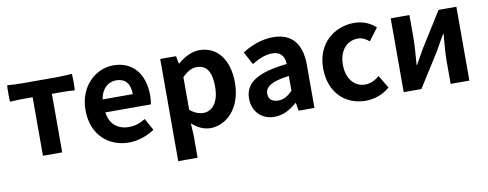

<svg xmlns="http://www.w3.org/2000/svg" viewBox="-65 -896 3644 1434"><g transform="rotate(-10 1757.0 -179.5)"><path d="M201 -222V0H347V-444H433C463 -444 498 -442 519 -440C523 -444 523 -560 519 -565C479 -562 439 -560 397 -560H274H152C110 -560 60 -562 30 -565C26 -560 26 -444 30 -440C58 -442 86 -444 115 -444H201Z M974 -238H1061C1065 -252 1068 -279 1068 -306C1068 -462 988 -574 834 -574C701 -574 573 -461 573 -280C573 -95 695 14 852 14C921 14 992 -10 1047 -48L997 -138C956 -113 917 -100 872 -100C788 -100 728 -147 716 -238H888ZM757 -429C779 -450 807 -460 836 -460C909 -460 942 -412 942 -337H827H713C719 -378 735 -408 757 -429Z M1189 -172V215H1262H1336V44L1331 -47C1373 -8 1421 14 1470 14C1593 14 1708 -97 1708 -289C1708 -461 1625 -574 1488 -574C1427 -574 1370 -542 1323 -502H1320L1309 -560H1189ZM1522 -151C1501 -122 1471 -107 1438 -107C1407 -107 1372 -118 1336 -149V-272V-396C1374 -434 1408 -453 1446 -453C1523 -453 1557 -394 1557 -287C1557 -226 1544 -181 1522 -151Z M2260 -245V-327C2260 -489 2187 -574 2045 -574C1957 -574 1877 -540 1812 -500L1864 -402C1916 -433 1966 -456 2018 -456C2087 -456 2111 -414 2113 -359C1888 -335 1791 -272 1791 -153C1791 -57 1856 14 1956 14C2021 14 2077 -17 2125 -60H2130L2140 0H2260V-163ZM2027 -252C2051 -259 2079 -264 2113 -268V-156C2078 -121 2047 -101 2005 -101C1962 -101 1931 -120 1931 -164C1931 -190 1942 -212 1971 -229C1985 -238 2004 -246 2027 -252Z M2454 -63C2503 -13 2571 14 2648 14C2710 14 2778 -7 2831 -54L2773 -151C2742 -125 2705 -106 2664 -106C2583 -106 2525 -174 2525 -280C2525 -385 2583 -454 2669 -454C2700 -454 2726 -441 2754 -418L2824 -511C2783 -548 2730 -574 2661 -574C2585 -574 2514 -547 2461 -497C2409 -447 2375 -373 2375 -280C2375 -187 2405 -114 2454 -63Z M3435 -280V-560H3300L3137 -300C3119 -268 3089 -216 3070 -182H3067C3072 -252 3079 -327 3079 -383V-560H2937V0H3071L3235 -259C3253 -291 3282 -344 3302 -377H3306C3300 -307 3293 -233 3293 -176V0H3364H3435Z"/></g></svg>

Font: GenSekiGothic2 TW B
Style: Regular
Weight: 700
Version: Version 2.100;PS 2.1;hotconv 16.6.51;makeotf.lib2.5.65220 DE